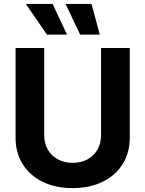

<svg xmlns="http://www.w3.org/2000/svg" viewBox="-20 -953 744 983"><path d="M644.4 -707.2V-247.8Q644.4 -171.2 607.9 -112.8Q571.3 -54.4 505 -22.2Q438.8 10.1 352 10.1Q264.8 10.1 198.5 -22.2Q132.3 -54.4 96 -112.8Q59.7 -171.2 59.7 -247.8V-707.2H206.4V-260.2Q206.4 -219.5 224.5 -187.6Q242.6 -155.6 275.7 -137.5Q308.8 -119.4 352 -119.4Q395.3 -119.4 428.4 -137.5Q461.5 -155.6 479.4 -187.6Q497.4 -219.5 497.4 -260.2V-707.2ZM112.4 -933H249.3L323.1 -775.9H220.1ZM315.7 -933H448.5L490.9 -775.9H390.2Z"/></svg>

Font: Pretendard Variable
Style: Regular
Weight: 400
Designer: Base glyphs from Inter by Rasmus Andersson; Hangul glyphs from Noto Sans CJK(Source Han Sans) by Jang Soo-young and Kang
Foundry: Kil Hyung-jin
Version: Version 1.100;FEAKit 1.0